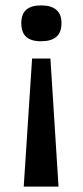

<svg xmlns="http://www.w3.org/2000/svg" viewBox="-20 -559 306 712"><path d="M99 -342H167L197 133H68ZM132 -539Q208 -539 208 -473Q208 -439 189 -422.5Q170 -406 132 -406Q95 -406 77 -422.5Q59 -439 59 -473Q59 -507 77.5 -523Q96 -539 132 -539Z"/></svg>

Font: Bricolage Grotesque 96pt ExtraBold Medium
Style: Regular
Weight: 500
Version: Version 1.001;gftools[0.9.33.dev8+g029e19f]